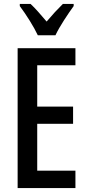

<svg xmlns="http://www.w3.org/2000/svg" viewBox="-20 -960 449 980"><path d="M173 -780H263C284 -825 327 -889 356 -929V-940H301C270 -909 251 -889 218 -850C189 -884 160 -918 136 -940H81V-929C114 -885 153 -823 173 -780ZM365 0V-89H170V-328H353V-416H170V-627H365V-714H70V0Z"/></svg>

Font: Noto Sans Devanagari ExtraCondensed Medium
Style: Regular
Weight: 500
Width: 2
Designer: Jelle Bosma - Monotype Design Team
Foundry: Monotype Imaging Inc.
Version: Version 2.004